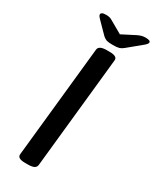

<svg xmlns="http://www.w3.org/2000/svg" viewBox="-218 -915 793 976"><g transform="rotate(30 178.5 -427.0)"><path d="M115 2Q69 2 72 -24L140 -677Q143 -702 189 -702H205Q252 -702 249 -677L181 -23Q179 -10 167.5 -4Q156 2 131 2ZM328 -856Q357 -856 357 -844Q357 -834 336 -818L262 -757Q250 -747 238 -743.5Q226 -740 201 -740Q176 -740 165 -743.5Q154 -747 143 -757L83 -818Q74 -827 70.5 -832.5Q67 -838 67 -842Q67 -848 73.5 -852Q80 -856 97 -856Q107 -856 116 -854Q125 -852 136 -845L206 -805L284 -845Q297 -851 307 -853.5Q317 -856 328 -856Z"/></g></svg>

Font: Asap Semi Expanded Semi Expanded Medium
Style: Italic
Weight: 500
Width: 6
Italic angle: -6°
Designer: Pablo Cosgaya
Foundry: Omnibus-Type
Version: Version 3.001; ttfautohint (v1.8.4.7-5d5b)